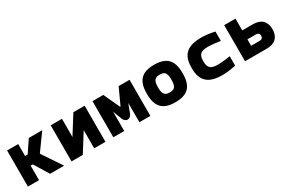

<svg xmlns="http://www.w3.org/2000/svg" viewBox="84 -1402 3431 2303"><g transform="rotate(-30 1800.0 -250.0)"><path d="M61 -500V0H215V-201H245L368 0H563L382 -270L548 -500H362L251 -335H215V-500Z M665 0H821L979 -252V0H1135V-500H979L821 -248V-500H665Z M1244 -500V0H1395V-267L1443 -140C1470 -83 1530 -83 1557 -140L1605 -267V0H1757V-500H1606L1505 -280C1503 -275 1497 -275 1495 -280L1394 -500Z M1853 -256V-244C1853 -65 1934 9 2100 9C2268 9 2348 -65 2348 -244V-256C2348 -435 2268 -509 2100 -509C1934 -509 1853 -435 1853 -256ZM2007 -248V-252C2007 -346 2035 -373 2100 -373C2167 -373 2193 -346 2193 -252V-248C2193 -154 2167 -127 2100 -127C2035 -127 2007 -154 2007 -248Z M2473 -256V-244C2473 -63 2565 9 2755 9C2811 9 2870 1 2939 -14V-144C2893 -136 2813 -127 2770 -127C2674 -127 2634 -152 2634 -248V-252C2634 -348 2674 -373 2770 -373C2813 -373 2893 -364 2939 -356V-486C2870 -501 2810 -509 2755 -509C2565 -509 2473 -437 2473 -256Z M3068 0H3372C3484 0 3546 -61 3546 -169C3546 -277 3484 -337 3372 -337H3224V-500H3068ZM3224 -124V-213H3343C3372 -213 3389 -197 3389 -169C3389 -140 3372 -124 3343 -124Z"/></g></svg>

Font: LT Wave Mono Black
Style: Regular
Weight: 900
Designer: Daniel Lyons
Version: Version 2.5 (Glyphs App)